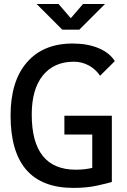

<svg xmlns="http://www.w3.org/2000/svg" viewBox="-20 -918 626 948"><path d="M342.8 9.8Q32.2 9.8 32.2 -347.7Q32.2 -517.1 112.8 -610.1Q193.4 -703.1 338.9 -703.1Q411.6 -703.1 466.3 -680.4Q521 -657.7 546.9 -616.2L474.1 -543.9Q451.7 -577.1 417.7 -595.2Q383.8 -613.3 344.7 -613.3Q246.1 -613.3 191.4 -545.2Q136.7 -477.1 136.7 -352.5Q136.7 -80.1 354.5 -80.1Q377.4 -80.1 397.7 -82.5Q418 -85 435.5 -88.9V-253.9H297.9V-346.7H532.2V-19.5Q511.7 -13.2 460.2 -1.7Q408.7 9.8 342.8 9.8ZM287.6 -771.5 160.6 -898.4H269L329.6 -828.1L390.1 -898.4H498.5L371.6 -771.5Z"/></svg>

Font: Cascadia Mono PL
Style: Regular
Weight: 400
Monospace: yes
Designer: Aaron Bell
Foundry: Saja Typeworks
Version: Version 2404.023; ttfautohint (v1.8.4)